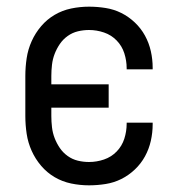

<svg xmlns="http://www.w3.org/2000/svg" viewBox="-20 -548 540 576"><path d="M247 8Q220 8 193.5 2.5Q167 -3 144 -16.5Q121 -30 103.5 -50.5Q86 -71 75 -95.5Q64 -120 60 -146.5Q56 -173 56 -200V-320Q56 -347 60 -373.5Q64 -400 75 -424.5Q86 -449 103.5 -469.5Q121 -490 144 -503.5Q167 -517 193.5 -522.5Q220 -528 247 -528Q272 -528 297 -524Q322 -520 344 -509Q366 -498 384.5 -480.5Q403 -463 415 -441Q427 -419 432.5 -394.5Q438 -370 438 -345V-340H360V-343Q360 -366 353 -388Q346 -410 330 -426.5Q314 -443 292 -450.5Q270 -458 247 -458Q230 -458 213.5 -454Q197 -450 183 -440Q169 -430 159.5 -416Q150 -402 144 -386.5Q138 -371 136 -354Q134 -337 134 -320V-295H306V-225H134V-200Q134 -183 136 -166Q138 -149 144 -133.5Q150 -118 159.5 -104Q169 -90 183 -80Q197 -70 213.5 -66Q230 -62 247 -62Q270 -62 292 -69.5Q314 -77 330 -93.5Q346 -110 353 -132Q360 -154 360 -177V-180H438V-175Q438 -150 432.5 -125.5Q427 -101 415 -79Q403 -57 384.5 -39.5Q366 -22 344 -11Q322 0 297 4Q272 8 247 8Z"/></svg>

Font: Iosevka Fixed
Style: Regular
Weight: 400
Monospace: yes
Designer: Belleve Invis
Foundry: Belleve Invis
Version: Version 33.2.4